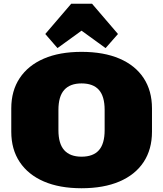

<svg xmlns="http://www.w3.org/2000/svg" viewBox="-20 -989 869 1022"><path d="M414 13Q297 13 213.5 -23Q130 -59 85 -126.5Q40 -194 40 -288V-412Q40 -506 85 -573.5Q130 -641 213.5 -677Q297 -713 414 -713Q532 -713 616 -677Q700 -641 744.5 -573.5Q789 -506 789 -412V-288Q789 -194 744.5 -126.5Q700 -59 616 -23Q532 13 414 13ZM414 -155Q476 -155 506.5 -189.5Q537 -224 537 -296V-404Q537 -476 506.5 -510.5Q476 -545 414 -545Q353 -545 322 -510.5Q291 -476 291 -404V-296Q291 -224 322 -189.5Q353 -155 414 -155ZM221 -808 359 -969H470L608 -808L542 -733L339 -880H489L286 -733Z"/></svg>

Font: Pathway Extreme 8pt Thin 12pt Black
Style: Regular
Weight: 900
Version: Version 1.001;gftools[0.9.26]